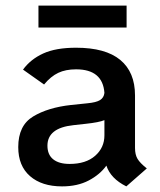

<svg xmlns="http://www.w3.org/2000/svg" viewBox="-20 -652 570 684"><path d="M503 -52 430 12Q374 -16 359 -62Q336 -30 296 -9Q256 12 201 12Q129 12 87 -24.5Q45 -61 45 -128Q45 -205 98 -237Q151 -269 233 -278L291 -284Q323 -287 336.5 -295.5Q350 -304 352 -321Q346 -405 251 -405Q214 -405 187.5 -392.5Q161 -380 137 -351L62 -404Q89 -441 134 -461.5Q179 -482 251 -482Q356 -482 408.5 -438.5Q461 -395 461 -312V-125Q461 -101 470 -86Q479 -71 503 -52ZM352 -170V-224Q333 -216 286 -211L241 -206Q149 -196 149 -133Q149 -101 169.5 -84.5Q190 -68 228 -68Q286 -68 319 -97Q352 -126 352 -170ZM117 -632H431V-554H117Z"/></svg>

Font: KoHo SemiBold
Style: Regular
Weight: 600
Designer: Cadson Demak & Katatrad Team
Foundry: Cadson Demak Co.,Ltd.
Version: Version 1.000; ttfautohint (v1.6)